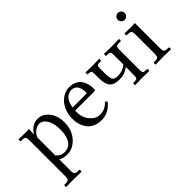

<svg xmlns="http://www.w3.org/2000/svg" viewBox="-75 -1134 1879 1879"><g transform="rotate(-45 864.5 -195.0)"><path d="M171.4 -314.5V-64.9Q207 -22.5 255.4 -22.5Q293.5 -22.5 320.3 -38.8Q347.2 -55.2 360.8 -83.5Q374.5 -111.8 380.4 -142.1Q386.2 -172.4 386.2 -208.5Q386.2 -295.9 355 -345.9Q323.7 -396 276.4 -396Q248.5 -396 217.8 -373.8Q187 -351.6 171.4 -314.5ZM171.4 -428.7 168.5 -361.8H171.4Q223.6 -441.9 302.7 -441.9Q349.6 -441.9 387.2 -412.1Q424.8 -382.3 444.6 -335.4Q464.4 -288.6 464.4 -235.4Q464.4 -116.7 394 -46.4Q335.4 12.2 261.2 12.2Q210.9 12.2 171.4 -9.8V156.2Q171.4 178.7 181.2 189.5Q190.9 200.2 214.4 200.2H233.4Q241.7 200.2 241.7 208.5V227.1L239.7 229Q171.4 227.1 132.3 227.1L28.8 229L26.9 227.1V208.5Q26.9 200.2 34.7 200.2H53.7Q77.6 200.2 87.2 189.5Q96.7 178.7 96.7 156.2V-357.9Q96.7 -380.4 87.2 -391.1Q77.6 -401.9 53.7 -401.9H34.7Q26.9 -401.9 26.9 -410.2V-428.7L28.8 -430.7Q96.7 -428.7 132.3 -428.7L169.4 -430.7Z M622.6 -276.9H806.2Q820.8 -276.9 820.8 -290.5Q820.8 -323.7 813 -347.9Q805.2 -372.1 792.2 -384.5Q779.3 -397 765.6 -402.3Q752 -407.7 736.8 -407.7Q727.5 -407.7 717.5 -406Q707.5 -404.3 691.7 -396.5Q675.8 -388.7 663.1 -375.7Q650.4 -362.8 638.9 -337.2Q627.4 -311.5 622.6 -276.9ZM886.2 -93.3 906.2 -76.7Q877 -36.1 833.3 -12Q789.6 12.2 737.8 12.2Q688 12.2 649.4 -5.4Q610.8 -22.9 588.1 -53Q565.4 -83 554 -120.1Q542.5 -157.2 542.5 -199.2Q542.5 -253.9 559.6 -300.8Q576.7 -347.7 604.5 -377.9Q632.3 -408.2 667 -425Q701.7 -441.9 737.8 -441.9Q775.9 -441.9 805.2 -430.4Q834.5 -418.9 852.1 -400.6Q869.6 -382.3 880.9 -356.9Q892.1 -331.5 896.2 -306.9Q900.4 -282.2 900.4 -254.9Q900.4 -237.8 882.3 -237.8H619.1Q618.2 -227.1 618.2 -217.8Q618.2 -143.1 661.9 -90.1Q705.6 -37.1 761.7 -37.1Q801.8 -37.1 830.6 -50.5Q859.4 -64 886.2 -93.3Z M1271.5 -354Q1271.5 -383.8 1264.2 -392.8Q1256.8 -401.9 1231 -401.9H1215.3Q1210 -401.9 1210 -406.7V-428.7L1211.4 -430.7L1303.7 -428.7L1416.5 -430.7L1418 -428.7V-407.2Q1418 -401.9 1412.1 -401.9H1386.7Q1361.3 -401.9 1353.8 -393.1Q1346.2 -384.3 1346.2 -354V-75.7Q1346.2 -46.4 1353.3 -37.1Q1360.4 -27.8 1386.7 -27.8H1403.3Q1408.2 -27.8 1408.2 -22.9V-1L1406.2 1Q1350.1 -1 1313 -1L1210.9 1L1209 -1.5V-22.5Q1209 -27.8 1214.8 -27.8H1231Q1257.3 -27.8 1264.4 -36.9Q1271.5 -45.9 1271.5 -75.7V-189.5Q1240.2 -166 1211.9 -155.8Q1183.6 -145.5 1140.6 -145.5Q1067.9 -145.5 1037.6 -181.2Q1007.3 -216.8 1007.3 -296.9V-355Q1007.3 -384.3 1000 -393.1Q992.7 -401.9 966.8 -401.9H959Q953.6 -401.9 953.6 -406.7V-428.7L954.6 -430.7L1040 -428.2L1142.1 -430.7L1143.6 -428.7V-407.7Q1143.6 -401.9 1137.7 -401.9H1122.6Q1097.7 -401.9 1089.8 -393.3Q1082 -384.8 1082 -360.4V-293Q1082 -229.5 1095 -205.3Q1107.9 -181.2 1151.4 -181.2Q1226.6 -181.2 1271.5 -224.6Z M1637.7 -428.7V-71.8Q1637.7 -49.3 1647.5 -38.6Q1657.2 -27.8 1680.7 -27.8H1699.7Q1708 -27.8 1708 -19.5V-1L1706.1 1Q1637.7 -1 1598.6 -1L1495.1 1L1493.2 -1V-19.5Q1493.2 -27.8 1501 -27.8H1520Q1543.9 -27.8 1553.5 -38.6Q1563 -49.3 1563 -71.8V-357.9Q1563 -380.4 1553.5 -391.1Q1543.9 -401.9 1520 -401.9H1501Q1493.2 -401.9 1493.2 -410.2V-428.7L1495.1 -430.7Q1563 -428.7 1598.6 -428.7L1635.7 -430.7ZM1556.2 -536.9Q1542 -550.8 1542 -570.8Q1542 -590.8 1556.2 -604.7Q1570.3 -618.7 1589.8 -618.7Q1609.4 -618.7 1623.5 -604.7Q1637.7 -590.8 1637.7 -570.8Q1637.7 -550.8 1623.5 -536.9Q1609.4 -522.9 1589.8 -522.9Q1570.3 -522.9 1556.2 -536.9Z"/></g></svg>

Font: Libertinage
Style: f
Weight: 400
Designer: OSP
Foundry: OSP
Version: Version 1.0; 2008; OFL relea